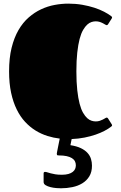

<svg xmlns="http://www.w3.org/2000/svg" viewBox="-20 -744 666 1053"><path d="M398.9 -352.5Q398.9 -292.5 403.8 -248.8Q408.7 -205.1 416.7 -174.6Q424.8 -144 435.8 -125.2Q446.8 -106.4 458.5 -95.9Q470.2 -85.4 482.2 -81.8Q494.1 -78.1 504.9 -78.1Q517.1 -78.1 526.9 -81.3Q536.6 -84.5 544.4 -88.6Q552.2 -92.8 557.4 -95.9Q562.5 -99.1 565.4 -99.1Q569.3 -99.1 572.3 -94.7L593.3 -61.5Q594.7 -58.6 594.7 -56.6Q594.7 -54.2 592.8 -52.5Q590.8 -50.8 589.4 -49.3Q575.2 -38.1 553.5 -26.6Q531.7 -15.1 504.2 -5.6Q476.6 3.9 443.4 10.5Q410.2 17.1 373 18.6L366.2 52.2Q400.9 57.6 423.6 68.6Q446.3 79.6 460 94.7Q473.6 109.9 479 127.7Q484.4 145.5 484.4 164.6Q484.4 199.2 470 222.9Q455.6 246.6 431.6 261.2Q407.7 275.9 377.2 282.2Q346.7 288.6 314.5 288.6Q304.2 288.6 288.1 287.4Q272 286.1 256.6 282.2Q241.2 278.3 230.2 271.7Q219.2 265.1 219.2 253.9V207Q219.2 202.1 221.7 200.4Q224.1 198.7 226.6 198.7Q232.4 198.7 239.7 201.2Q247.1 203.6 257.8 206.5Q268.6 209.5 283.2 211.9Q297.9 214.4 319.3 214.4Q340.3 214.4 355 210.2Q369.6 206.1 378.9 198.7Q388.2 191.4 392.1 182.1Q396 172.9 396 162.6Q396 150.4 390.9 140.4Q385.7 130.4 374.5 123.3Q363.3 116.2 345.5 112.3Q327.6 108.4 302.2 108.4Q299.8 108.4 295.7 107.7Q291.5 106.9 291.5 99.1Q291.5 97.2 293 89.1Q294.4 81.1 296.9 69.3Q299.3 57.6 302 43.7Q304.7 29.8 307.6 16.1Q273.9 12.2 240.2 1.7Q206.5 -8.8 175.5 -27.8Q144.5 -46.9 117.9 -75.4Q91.3 -104 71.8 -143.6Q52.2 -183.1 41 -234.9Q29.8 -286.6 29.8 -352.5Q29.8 -426.3 43.7 -482.2Q57.6 -538.1 81.5 -579.3Q105.5 -620.6 137.5 -648.4Q169.4 -676.3 205.6 -693.1Q241.7 -710 280 -717Q318.4 -724.1 355 -724.1Q395 -724.1 431.2 -717.8Q467.3 -711.4 497.3 -701.7Q527.3 -691.9 550.8 -679.7Q574.2 -667.5 589.4 -655.8Q590.8 -654.3 592.8 -652.6Q594.7 -650.9 594.7 -648.4Q594.7 -646.5 593.3 -643.6L572.3 -610.4Q569.3 -606 565.4 -606Q562.5 -606 557.4 -609.1Q552.2 -612.3 544.4 -616.5Q536.6 -620.6 526.9 -623.8Q517.1 -627 504.9 -627Q494.1 -627 482.2 -623.3Q470.2 -619.6 458.5 -609.1Q446.8 -598.6 435.8 -579.8Q424.8 -561 416.7 -530.5Q408.7 -500 403.8 -456.3Q398.9 -412.6 398.9 -352.5Z"/></svg>

Font: Fascinate
Style: Regular
Weight: 900
Designer: Astigmatic (AOETI)
Foundry: Astigmatic (AOETI)
Version: Version 1.000